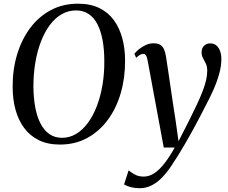

<svg xmlns="http://www.w3.org/2000/svg" viewBox="-20 -772 1234 1040"><path d="M305 11Q238.5 11 190.2 -12.8Q142 -36.5 110.8 -78.8Q79.5 -121 64 -177.8Q48.5 -234.5 48.5 -301Q48 -395.5 72.8 -477.2Q97.5 -559 143.8 -620.8Q190 -682.5 255.5 -717.2Q321 -752 402.5 -752Q469.5 -752 517.8 -728.5Q566 -705 596.8 -662.8Q627.5 -620.5 642.5 -564.5Q657.5 -508.5 657.5 -443.5Q658 -350 634 -267.5Q610 -185 563.8 -122.5Q517.5 -60 452.2 -24.5Q387 11 305 11ZM316 -25.5Q357 -25.5 392.5 -46.8Q428 -68 456.2 -106.5Q484.5 -145 504.5 -197.2Q524.5 -249.5 535 -311.2Q545.5 -373 545 -441Q545 -503 535.8 -553.5Q526.5 -604 508 -640.2Q489.5 -676.5 460.5 -696Q431.5 -715.5 391 -715.5Q350 -715.5 314.2 -695Q278.5 -674.5 250.2 -636.8Q222 -599 202 -547.5Q182 -496 171.5 -434Q161 -372 161 -303Q161.5 -241 171 -190.2Q180.5 -139.5 199.8 -102.5Q219 -65.5 248 -45.5Q277 -25.5 316 -25.5ZM779.5 -445Q776 -464.5 770.5 -472.2Q765 -480 756 -480Q746.5 -480 737.5 -474.5Q728.5 -469 717.5 -459L708 -480.5Q716.5 -492 732.2 -505Q748 -518 768.8 -527.8Q789.5 -537.5 812 -537.5Q835.5 -537.5 849 -528.5Q862.5 -519.5 869.2 -503Q876 -486.5 879.5 -463.5Q885.5 -423.5 892 -380.8Q898.5 -338 904.8 -294Q911 -250 917.8 -206.2Q924.5 -162.5 931 -120.5L947 -7L1001.5 -113.5Q1027.5 -165 1046.2 -205.2Q1065 -245.5 1077.5 -277.8Q1090 -310 1096.2 -337Q1102.5 -364 1102.5 -389Q1102.5 -412 1094.8 -427.8Q1087 -443.5 1079.5 -457.2Q1072 -471 1072 -489Q1072 -511 1085.2 -524Q1098.5 -537 1118.5 -537Q1138.5 -537 1152 -525.8Q1165.5 -514.5 1172.2 -495.2Q1179 -476 1179 -450.5Q1179 -413.5 1167.2 -371.5Q1155.5 -329.5 1135.8 -285Q1116 -240.5 1091.5 -195Q1075.5 -163 1057.5 -129Q1039.5 -95 1020.8 -60.8Q1002 -26.5 983 6Q964 38.5 945.5 68.5Q927 98.5 910 123.5Q885 161.5 858.2 189.2Q831.5 217 801.2 232.2Q771 247.5 736.5 247.5Q711.5 247.5 689.8 242Q668 236.5 652 227L676.5 151Q687.5 160 708.2 172.2Q729 184.5 758.5 184.5Q788.5 184.5 816.2 166Q844 147.5 871.2 112.5Q898.5 77.5 926.5 27H867Z"/></svg>

Font: Merriweather 96pt
Style: Italic
Weight: 400
Italic angle: -7.8°
Version: Version 2.101